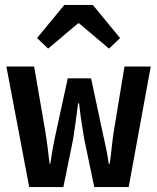

<svg xmlns="http://www.w3.org/2000/svg" viewBox="-20 -762 640 782"><path d="M99 0 6 -491H119L163 -236Q169 -200 173.5 -165.5Q178 -131 182 -95H185Q190 -131 196.5 -166Q203 -201 211 -236L256 -443H351L395 -236Q403 -200 410.5 -165.5Q418 -131 423 -95H427Q432 -131 435.5 -165.5Q439 -200 445 -236L487 -491H594L504 0H364L323 -196Q318 -225 312.5 -261Q307 -297 302 -341H298Q293 -303 288.5 -268Q284 -233 278 -196L238 0ZM176 -564 131 -607 242 -742H358L469 -607L424 -564L302 -667H298Z"/></svg>

Font: Source Code Pro ExtraLight SemiBold
Style: Regular
Weight: 600
Monospace: yes
Version: Version 1.018;hotconv 1.0.116;makeotfexe 2.5.65601